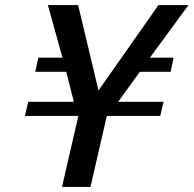

<svg xmlns="http://www.w3.org/2000/svg" viewBox="-20 -742 768 762"><path d="M728 -722H609L371 -383L290 -722H170L228 -513H132L120 -457H243L273 -338H92L79 -282H291L226 0H339L404 -282H616L629 -338H449L535 -457H657L669 -513H575Z"/></svg>

Font: Perun Medium Italic
Style: Regular
Weight: 500
Italic angle: -12°
Foundry: Copyright (c) Stefan Peev, Context Ltd, 2016
Version: Version 1.026